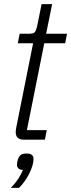

<svg xmlns="http://www.w3.org/2000/svg" viewBox="-20 -675 344 928"><path d="M96 0Q56 0 56 -36Q56 -42 57 -50.5Q58 -59 60 -66L140 -466H66L75 -512H121Q141 -512 147.5 -519Q154 -526 159 -546L181 -655H232L203 -512H304L295 -466H194L110 -46H206L197 0ZM109 67Q142 67 142 93Q142 104 139 117Q133 143 115.5 175Q98 207 72 233H32Q55 210 69 188Q83 166 91 146Q76 146 69 139Q62 132 62 122Q62 117 63 111Q64 105 66 97Q70 84 78.5 75.5Q87 67 109 67Z"/></svg>

Font: IBM Plex Sans Condensed Light
Style: Italic
Weight: 300
Width: 3
Italic angle: -11°
Designer: Mike Abbink, Paul van der Laan, Pieter van Rosmalen
Foundry: Bold Monday
Version: Version 1.3